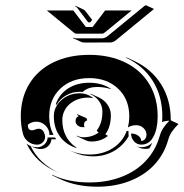

<svg xmlns="http://www.w3.org/2000/svg" viewBox="-20 -684 695 726"><path d="M58.6 -244.1Q58.6 -313.7 90.6 -366.5Q122.6 -419.2 181.3 -447.9Q240 -476.6 317.4 -476.6Q394.8 -476.6 453.5 -447.9Q512.2 -419.2 544.2 -366.5Q576.2 -313.7 576.2 -244.1Q576.2 -232.9 575.1 -221.8Q574 -210.7 571.4 -198.2Q568.8 -185.8 564.1 -175.2Q559.3 -164.6 552.9 -155.9Q546.4 -147.2 536.4 -142.2Q526.4 -137.2 513.9 -137.2Q498 -137.2 486.8 -149.5Q475.6 -161.9 475.6 -179.2Q491.5 -179.2 502.7 -170.9Q513.9 -162.6 513.9 -150.9Q522.2 -150.9 528.1 -157.8Q533.9 -164.8 533.9 -174.6Q533.9 -189.7 522.2 -200.2Q510.5 -210.7 494.9 -210.7Q479.2 -210.7 463.4 -202.4Q468.8 -222.2 468.8 -244.1Q468.8 -308.8 426.6 -348.8Q384.5 -388.7 317.4 -388.7Q250.2 -388.7 208.1 -348.8Q166 -308.8 166 -244.1Q166 -205.1 182.4 -173.8H167Q167 -194.3 152.3 -209.1Q137.7 -223.9 117.2 -223.9Q99.1 -223.9 85.2 -212.2Q85.2 -191.4 100.3 -191.2Q105.5 -191.2 113.2 -194.2Q120.8 -197.3 126 -197.3Q137.5 -197.3 143.9 -187.3Q150.4 -177.2 150.4 -166.3Q150.4 -154.1 141.5 -145.5Q132.6 -137 120.1 -137Q101.6 -137 86.7 -148.4Q71.8 -159.9 67.1 -177.2Q58.6 -209 58.6 -244.1ZM80.6 -140.6Q87.4 -135.3 95.7 -131.8Q127.9 -65.7 199.5 -32.5Q158.4 -48.6 128.3 -76.2Q98.1 -103.8 80.6 -140.6ZM96.4 -131.6Q107.9 -127.2 120.1 -127.2Q136 -127.2 147.6 -137.8Q159.2 -148.4 160.2 -164.1H188Q190.2 -160.6 192.4 -157.5H174.3Q173.3 -141.8 161.7 -131.2Q150.1 -120.6 134.3 -120.6Q121.6 -120.6 109.9 -125.2ZM157 -644.5H257.1L304.7 -582H330.1Q377.4 -644.3 377.7 -644.5H477.8L377.2 -562Q370.6 -556.6 366.2 -556.6H268.6Q263.9 -556.6 257.6 -562ZM177 -23.2Q238.5 5.9 317.4 5.9Q385.3 5.9 440.4 -15.6Q495.6 -37.1 532.3 -76.9Q569.1 -116.7 584.2 -170.7Q588.9 -186.8 597.4 -199.8Q606 -212.9 620.4 -227.5Q603.3 -227.1 593 -222.2Q593.8 -230.5 593.8 -244.1Q593.8 -320.6 557.6 -378.1Q521.5 -435.5 456.5 -465.8L457.8 -467.3L487.8 -453.4Q553 -422.9 589.4 -364.9Q625.7 -306.9 625.7 -230.2V-229L655 -215.3Q639.6 -200 630.2 -186.3Q620.8 -172.6 616.2 -156Q601.1 -101.6 564 -61.5Q526.9 -21.5 471.2 0.2Q415.5 22 347.4 22Q269 22 207.3 -6.8L177.2 -21ZM183.6 -244.1Q183.6 -280.3 212.3 -305.7Q241 -331.1 281.2 -331.1Q310.8 -331.1 332.5 -312.7L328.9 -313.2Q320.3 -315.2 311.3 -314.9Q293.2 -314.9 276 -309Q258.8 -303 245.4 -292.2Q231.9 -281.5 223.8 -265.3Q215.6 -249 215.6 -230Q215.6 -196 229.5 -169.3Q243.4 -142.6 268.8 -126.2L270.5 -123.8Q230 -136 206.8 -167.7Q183.6 -199.5 183.6 -244.1ZM190.9 -289.8Q203.9 -327.6 237.3 -349.4Q270.8 -371.1 317.4 -371.1Q366.5 -371.1 400.6 -347.4L396.2 -347.9Q373.8 -355 347.4 -355.2Q314.7 -355.2 294.4 -338.1L292.2 -336.4Q286.9 -336.9 281.2 -336.9Q253.9 -336.9 230.5 -323.6Q207 -310.3 194.3 -288.1Q193.6 -288.3 190.9 -289.8ZM244.6 -114.7Q279.1 -99.6 317.4 -99.6Q368.4 -99.6 406 -123.4Q443.6 -147.2 459.2 -189H465.8V-179.2Q465.8 -174.1 466.6 -168.9Q445.1 -132.3 410 -112.5Q375 -92.8 332 -92.8Q292.2 -92.8 258.8 -108.2ZM255.6 -540 256.6 -541.7Q262.5 -539.1 268.6 -539.1H366.2Q377.2 -539.1 388.7 -548.8L526.9 -662.1L532.2 -664.1L562.3 -650.1L419.7 -533Q408.2 -523.4 396.5 -523.4L298.6 -523.2Q292 -523.2 285.6 -526.1ZM263.7 -660.9 264.9 -662.4 294.9 -648.4Q300 -646 304.4 -640.1L327.1 -610.6L328.6 -609.1L321.3 -599.6H313.5L272.9 -653.1Q268.8 -658.7 263.7 -660.9ZM265.6 -226.6Q265.6 -231.9 268.4 -237.3Q271.2 -242.7 277.1 -243.9Q275.9 -248.5 270.3 -250.7L271.2 -252.4L303.7 -238.8Q309.6 -236.1 309.3 -229V-228Q304.4 -228 301 -223.5Q297.6 -219 297.6 -212.4Q297.6 -208.7 299.1 -205.3L299.6 -203.4Q296.4 -203.1 293 -203.1Q281.2 -203.1 273.4 -210Q265.6 -216.8 265.6 -226.6ZM270.5 -171.4Q282.2 -165 295.9 -165Q328.9 -165 353.3 -183.1Q349.1 -184.8 345.7 -190.2Q356.9 -205.6 362.1 -222.5Q367.2 -239.5 367.2 -262.7Q367.2 -283.7 354.7 -301.3Q342.3 -318.8 321.5 -328.4L322.8 -329.8L353 -315.9Q374 -306.2 386.6 -288.1Q399.2 -270 399.2 -248.5Q399.2 -203.9 378.2 -176L388.2 -170.2Q361.8 -148.9 325.9 -148.9Q313.5 -148.9 302.2 -154.3L272.2 -168.2ZM494.9 -131.6Q503.9 -127.4 513.9 -127.4Q538.8 -127.4 555.9 -144.3Q550.8 -133.1 544.7 -122.8Q538.1 -121.1 528.3 -121.1Q517.3 -121.1 509 -125Z"/></svg>

Font: AgreloyS1
Style: Medium
Weight: 400
Designer: gluk
Foundry: gluk
Version: Version 0.27